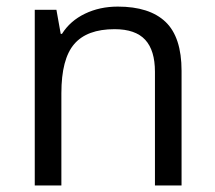

<svg xmlns="http://www.w3.org/2000/svg" viewBox="-20 -565 654 585"><path d="M452.1 0V-346.2Q452.1 -411.6 422.4 -443.8Q392.6 -476.1 329.1 -476.1Q245.1 -476.1 206.1 -430.7Q167 -385.3 167 -280.8V0H85.9V-535.2H151.9L165 -461.9H168.9Q193.8 -501.5 238.8 -523.2Q283.7 -544.9 338.9 -544.9Q435.5 -544.9 484.4 -498.3Q533.2 -451.7 533.2 -349.1V0Z"/></svg>

Font: f0_46825 
Style: Regular
Weight: 400
Foundry: Ascender Corporation
Version: Version 1.10